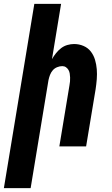

<svg xmlns="http://www.w3.org/2000/svg" viewBox="-56 -755 576 990"><path d="M-36 215 121 -735H259L212 -450Q221 -466 233 -481Q245 -496 259.5 -507Q274 -518 291.5 -523Q309 -528 326 -528Q352 -528 375 -518Q398 -508 412.5 -489Q427 -470 434 -446.5Q441 -423 443 -398Q445 -373 443 -347Q441 -321 437 -295L388 0H250L302 -314Q304 -325 305 -335Q306 -345 305.5 -355.5Q305 -366 303.5 -376Q302 -386 297 -394.5Q292 -403 284 -408.5Q276 -414 265 -414Q252 -414 238.5 -408.5Q225 -403 216 -392.5Q207 -382 202 -369Q197 -356 194 -342L102 215Z"/></svg>

Font: Iosevka Term Curly Hv Obl
Style: Regular
Weight: 900
Italic angle: -9°
Designer: Belleve Invis
Foundry: Belleve Invis
Version: Version 32.3.0